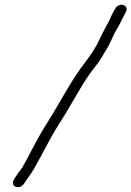

<svg xmlns="http://www.w3.org/2000/svg" viewBox="-20 -705 555 812"><path d="M40 52C19.5 84.4 62.3 100.2 81.4 72C106 34.7 114.3 27.9 137.7 -16C157.8 -53.8 177.5 -90.5 197.1 -126C214.8 -158.1 241.1 -198.8 259.9 -229C297.6 -291.3 335.6 -363.9 378.5 -418C396.9 -439.9 411.3 -464 425.9 -489C446.9 -520.1 459.2 -560.3 479.2 -590C490.9 -610.8 500.3 -632.7 511.8 -653C528.7 -684.8 483.6 -697.6 467.4 -669C459.4 -654.7 450.2 -638.8 444.8 -623C429.6 -593.4 416.3 -572.7 401.4 -539C385.2 -504.1 363.5 -472.1 341.3 -443C283.5 -369.5 237.3 -277.9 186.2 -196C150.7 -142.1 123.5 -88.6 92.9 -30L74.3 3C64.5 15.2 48.1 39.7 40 52Z"/></svg>

Font: HoneyBee
Style: BookIt
Weight: 300
Foundry: Cannot Into Space Fonts
Version: Version 0.89